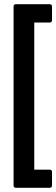

<svg xmlns="http://www.w3.org/2000/svg" viewBox="-20 -737 269 919"><path d="M56 162Q45 162 45 150V-705Q45 -717 56 -717H217Q229 -717 229 -705V-641Q229 -629 217 -629H144V75H217Q229 75 229 86V150Q229 162 217 162Z"/></svg>

Font: Sofia Sans Condensed
Style: Bold
Weight: 700
Designer: Botio Nikoltchev, Ani Petrova
Foundry: lettersoup
Version: Version 4.101; ttfautohint (v1.8.4.7-5d5b)